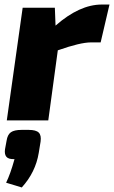

<svg xmlns="http://www.w3.org/2000/svg" viewBox="-20 -531 503 847"><path d="M463 -511 424 -344H382Q334 -344 235 -309L193 0H10L80 -497H222L225 -418Q331 -511 429 -511ZM75 42H107Q139 42 151 54Q163 66 159 94L151 143Q137 229 76 296L7 275Q26 236 44 171Q18 172 8.5 161Q-1 150 2 128L9 90Q13 63 28 52.5Q43 42 75 42Z"/></svg>

Font: Exo 2.0 Extra Bold
Style: Italic
Weight: 800
Italic angle: -8°
Designer: Natanael Gama
Version: Version 1.001;PS 001.001;hotconv 1.0.70;makeotf.lib2.5.58329